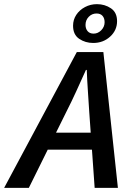

<svg xmlns="http://www.w3.org/2000/svg" viewBox="-78 -905 627 925"><path d="M241 -365 192 -266H359L352 -365Q349 -415 345.5 -465Q342 -515 340 -568H336Q312 -515 289.5 -465.5Q267 -416 241 -365ZM-58 0 292 -654H420L490 0H378L365 -184H152L61 0ZM371 -698Q333 -698 303.5 -718Q274 -738 274 -781Q274 -810 289.5 -833.5Q305 -857 331.5 -871Q358 -885 389 -885Q427 -885 456.5 -865Q486 -845 486 -803Q486 -759 452.5 -728.5Q419 -698 371 -698ZM373 -743Q394 -743 410 -759.5Q426 -776 426 -798Q426 -817 416 -828.5Q406 -840 387 -840Q365 -840 349.5 -824Q334 -808 334 -785Q334 -767 344 -755Q354 -743 373 -743Z"/></svg>

Font: Source Sans Pro SemiBold
Style: Italic
Weight: 600
Italic angle: -11°
Designer: Paul D. Hunt
Foundry: Adobe Systems Incorporated
Version: Version 1.095;hotconv 1.0.109;makeotfexe 2.5.65596